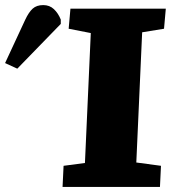

<svg xmlns="http://www.w3.org/2000/svg" viewBox="-226 -735 674 755"><path d="M131 -605 44 -622 51 -701H426L419 -622L333 -608L310 -96L407 -83L403 0H20L24 -83L108 -94ZM-158 -465 -206 -487 -127 -657Q-113 -687 -97.5 -701Q-82 -715 -56 -715Q-31 -715 -14 -699Q3 -683 13 -658V-641Z"/></svg>

Font: Literata ExtraBold
Style: Italic
Weight: 800
Italic angle: -2°
Designer: Latin by Veronika Burian and Jose Scaglione. Greek by Irene Vlachou. Cyrillic by Vera Evstafieva
Foundry: TypeTogether
Version: Version 3.002